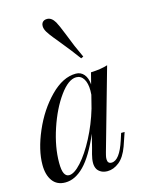

<svg xmlns="http://www.w3.org/2000/svg" viewBox="-127 -925 777 1016"><g transform="rotate(-15 261.5 -416.5)"><path d="M455 -163H474L449 -90Q429 -35 398 -10.5Q367 14 334 14Q315 14 301 7Q287 0 279 -12Q270 -27 270 -47Q270 -68 277 -94Q284 -120 286 -127L304 -199Q256 -87 206.5 -36.5Q157 14 103 14Q57 14 33 -19Q9 -52 9 -107Q9 -188 52 -288Q95 -388 164 -458Q233 -528 304 -528Q331 -528 348 -508Q365 -488 368 -452L384 -514Q439 -516 476 -528L351 -86Q350 -82 347 -70.5Q344 -59 344 -49Q344 -24 366 -24Q410 -24 443 -126ZM337 -328 355 -399Q356 -407 356 -421Q356 -462 341.5 -485.5Q327 -509 301 -509Q258 -509 210 -442.5Q162 -376 129.5 -278.5Q97 -181 97 -95Q97 -54 106 -36Q115 -18 132 -18Q160 -18 199 -61Q238 -104 275.5 -175.5Q313 -247 337 -328ZM261 -717Q256 -723 238.5 -744.5Q221 -766 210 -784Q200 -801 200 -816Q200 -836 216 -844Q223 -847 232 -847Q257 -847 275 -816Q285 -799 308 -741Q334 -672 366 -605L353 -599Q316 -650 261 -717Z"/></g></svg>

Font: Playfair Display
Style: Italic
Weight: 400
Italic angle: -14°
Designer: Claus Eggers Sørensen
Foundry: Claus Eggers Sørensen
Version: Version 1.200; ttfautohint (v1.6)